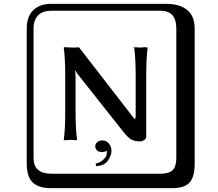

<svg xmlns="http://www.w3.org/2000/svg" viewBox="-20 -774 1140 1006"><path d="M517.1 -38.1Q538.1 -38.1 551 -21.5Q564 -4.9 564 16.1Q564 40 545.9 67.1Q527.8 94.2 483.9 96.2L481 83Q505.9 78.1 521 63Q536.1 47.9 538.1 38.8Q540 29.8 540 23.9Q540 20 538.1 16.1Q526.9 22.9 517.1 22.9Q496.1 22.9 487.5 13.4Q479 3.9 479 -7.8Q479 -19 489 -28.6Q499 -38.1 517.1 -38.1ZM321.8 -375Q321.8 -467.8 314 -524.9L315.9 -526.9Q343.8 -524.9 369.1 -524.9L394 -525.9L651.9 -192.9Q682.6 -152.3 684.6 -151.4Q688.5 -148.9 689.9 -155.8Q690.9 -161.1 690.9 -173.8V-375Q690.9 -467.8 683.1 -524.9L669.9 -526.9Q699.7 -524.9 717.8 -524.9L737.8 -526.9L753.9 -524.9Q746.1 -471.7 746.1 -375V-57.1Q746.1 -47.4 735.6 -40.3Q725.1 -33.2 715.8 -33.2Q687 -33.2 668.9 -42.5Q650.9 -51.8 625 -85L390.1 -381.8Q381.3 -393.1 374.5 -404.3H373Q376 -388.2 376 -370.1V-190.9Q376 -96.7 383.8 -41L381.8 -39.1Q366.7 -41 349.1 -41L314.9 -39.1L314 -41Q321.8 -94.2 321.8 -190.9ZM249 -717.8Q204.1 -717.8 179.9 -693.8Q155.8 -669.9 155.8 -625V53.2Q155.8 136.2 249 136.2H820.8Q865.7 136.2 884.8 117.2Q903.8 98.1 903.8 53.2V-625Q903.8 -717.8 820.8 -717.8ZM1000 84Q1000 152.8 973.4 182.4Q946.8 211.9 880.9 211.9H249Q181.2 211.9 150.6 181.4Q120.1 150.9 120.1 84V-625Q120.1 -687 154.1 -720.5Q188 -753.9 249 -753.9H851.1Q920.9 -753.9 960.4 -721.9Q1000 -689.9 1000 -625Z"/></svg>

Font: Linux Biolinum Keyboard
Style: Regular
Weight: 700
Designer: Philipp H. Poll
Foundry: Philipp H. Poll
Version: Version 0.6.1 ; ttfautohint (v0.9)